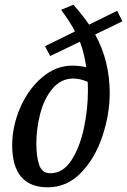

<svg xmlns="http://www.w3.org/2000/svg" viewBox="-20 -788 542 819"><path d="M32 -169Q32 -249 66 -328Q100 -407 159 -457.5Q218 -508 288 -508Q320 -508 348 -501Q339 -563 321 -610L194 -549L172 -591L300 -654Q283 -688 241 -746L293 -768Q335 -720 360 -683L480 -742L502 -697L386 -641Q448 -528 448 -391Q448 -301 417 -207.5Q386 -114 326 -51.5Q266 11 184 11Q32 11 32 -169ZM195 -49Q249 -49 285 -105Q321 -161 338 -242Q355 -323 355 -399Q355 -427 354 -439Q321 -453 293 -453Q240 -453 204 -410Q168 -367 151.5 -303Q135 -239 135 -176Q135 -121 147 -85Q159 -49 195 -49Z"/></svg>

Font: Andada Pro Medium
Style: Italic
Weight: 500
Italic angle: -7°
Designer: Carolina Giovagnoli
Foundry: Huerta Tipografica
Version: Version 3.005; ttfautohint (v1.8.4)